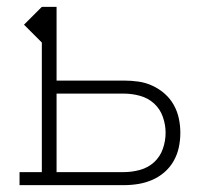

<svg xmlns="http://www.w3.org/2000/svg" viewBox="-20 -540 640 560"><path d="M37 0V-38H102V-416L50 -468L102 -520H145V-305H341Q363 -305 384 -302Q405 -299 424.5 -290Q444 -281 460 -267Q476 -253 486.5 -234.5Q497 -216 501.5 -195Q506 -174 506 -153Q506 -131 501.5 -110Q497 -89 486.5 -70.5Q476 -52 460 -38Q444 -24 424.5 -15.5Q405 -7 384 -3.5Q363 0 341 0ZM145 -38H341Q365 -38 388.5 -44.5Q412 -51 429.5 -67Q447 -83 455 -106Q463 -129 463 -153Q463 -176 455 -199Q447 -222 429.5 -238Q412 -254 388.5 -260.5Q365 -267 341 -267H145Z"/></svg>

Font: Iosevka Etoile Extralight
Style: Regular
Weight: 200
Designer: Belleve Invis
Foundry: Belleve Invis
Version: Version 22.1.2; ttfautohint (v1.8.4)